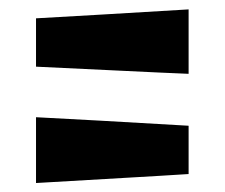

<svg xmlns="http://www.w3.org/2000/svg" viewBox="-20 -498 490 419"><path d="M58.6 -352.5C206.1 -345.7 317.4 -339.8 391.6 -336.9C391.6 -399.4 391.6 -446.3 391.6 -477.5C244.1 -468.8 132.8 -461.9 58.6 -458C58.6 -411.1 58.6 -376 58.6 -352.5ZM58.6 -98.6C206.1 -107.4 317.4 -113.3 391.6 -118.2C391.6 -165 391.6 -200.2 391.6 -223.6C244.1 -232.4 132.8 -238.3 58.6 -242.2C58.6 -178.7 58.6 -130.9 58.6 -98.6Z"/></svg>

Font: DropForged
Style: Regular
Weight: 400
Designer: Antoine
Version: Version 1.0